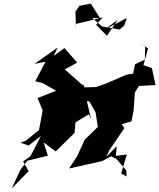

<svg xmlns="http://www.w3.org/2000/svg" viewBox="-20 -974 894 1079"><path d="M661 0 693 -106 631 -98 636 -153 577 -91 594 -129 679 -254 664 -276 719 -292 731 -355 738 -454 761 -491 854 -496 834 -591 786 -608 812 -702 761 -736 796 -714 794 -639 739 -613 728 -560 690 -554 577 -505 521 -485 455 -483 389 -473 427 -392 429 -406 453 -472V-493L439 -500L344 -584L414 -622L342 -704L282 -660L304 -707L174 -615L236 -627L191 -542L178 -517L220 -507L295 -464L191 -423L220 -353L199 -243L126 -184L95 -172L141 -156L210 -210L151 -96L110 -67L141 -12L46 85L94 -19L134 -71L249 -99L225 -174L293 -123L399 -227L404 -286L479 -332L492 -305L468 -406L482 -404L517 -343L530 -261L456 -189L414 -97L368 -27L555 -69L605 -96L635 -80L690 -16L691 18L653 -4ZM678 -830 652 -808 554 -825 498 -873 542 -872 490 -954 426 -941 404 -909 407 -810 405 -839 557 -876 520 -835 581 -773 642 -863 570 -809 693 -873Z"/></svg>

Font: Hussar Lance
Style: Italic
Weight: 700
Foundry: Cannot Into Space Fonts, PlusOne Fonts
Version: Version 2.27